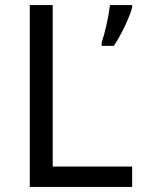

<svg xmlns="http://www.w3.org/2000/svg" viewBox="-20 -734 564 754"><path d="M97 0H499V-80H187V-714H97ZM499 -705V-714H412C407 -671 392 -604 379 -566V-554H427C457 -598 490 -669 499 -705Z"/></svg>

Font: Noto Sans Syriac Western
Style: Regular
Weight: 400
Designer: Patrick Giasson and the Monotype Design Team
Foundry: Monotype Imaging Inc.
Version: Version 3.000